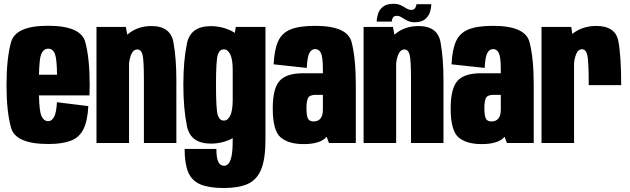

<svg xmlns="http://www.w3.org/2000/svg" viewBox="-20 -736 3240 988"><path d="M228.5 5Q60 5 36.8 -78.8Q13.5 -162.5 13.5 -297Q13.5 -434.5 36.8 -519Q60 -603.5 227.5 -603.5Q397 -603.5 419.2 -518.5Q441.5 -433.5 441.5 -300.5Q441.5 -270 440.5 -245H180.5Q182.5 -165.5 192 -142.5Q204 -112.5 228.5 -112.5Q246 -112.5 258 -133.8Q270 -155 273 -210L434.5 -190Q430.5 -113.5 409.2 -71Q388 -28.5 344.2 -11.8Q300.5 5 228.5 5ZM180.5 -351.5H273.5Q272.5 -431.5 263 -457.5Q252.5 -485.5 228 -485.5Q203.5 -485.5 191.5 -456Q182.5 -433.5 180.5 -351.5Z M476.5 0V-597.5H627.5L635 -557.5Q686 -602 759 -602Q857.5 -602 872.5 -518.2Q887.5 -434.5 887.5 -326V0H720.5V-321.5Q720.5 -427 713.5 -454.2Q706.5 -481.5 686.5 -481.5Q665.5 -481.5 653.5 -452Q647 -435.5 644 -410V0Z M1132 231.5Q1055.5 231.5 1011.2 212.8Q967 194 948.5 150.2Q930 106.5 930 30.5H1093.5Q1093.5 79 1103.8 98Q1114 117 1133 117Q1145 117 1155.2 106.5Q1165.5 96 1171.5 67.5Q1177.5 39 1177.5 -15.5V-25Q1125.5 3 1065 3Q960.5 3 942 -86.8Q923.5 -176.5 923.5 -300Q923.5 -423.5 942 -512.5Q960.5 -601.5 1065 -601.5Q1132 -601.5 1188.5 -567L1193.5 -597.5H1346V-17.5Q1346 82 1323.8 136Q1301.5 190 1254.2 210.8Q1207 231.5 1132 231.5ZM1177.5 -379Q1177 -431 1165 -456Q1152.5 -482 1132 -482Q1109.5 -482 1100.5 -453.5Q1091.5 -425 1091.5 -299.5Q1091.5 -172.5 1100.5 -144Q1109.5 -115.5 1132 -115.5Q1152.5 -115.5 1165 -141.5Q1177 -166.5 1177.5 -220Z M1673 0 1661 -32Q1628.5 5.5 1543 5.5Q1464.5 5.5 1424 -29.2Q1383.5 -64 1383.5 -177.5Q1383.5 -280.5 1418.5 -319.8Q1453.5 -359 1539 -359H1641.5V-378.5Q1641.5 -441 1631.8 -462.2Q1622 -483.5 1602 -483.5Q1583.5 -483.5 1572.5 -464Q1561.5 -444.5 1558.5 -386.5L1388 -405Q1391.5 -479.5 1410.8 -522.8Q1430 -566 1475 -584.5Q1520 -603 1602 -603Q1767.5 -603 1789.2 -519.5Q1811 -436 1811 -297.5V0ZM1641.5 -172V-248H1605Q1573 -248 1565 -231.5Q1557 -215 1557 -179.5Q1557 -143 1564.2 -127Q1571.5 -111 1593 -111Q1616.5 -111 1629 -126Q1641.5 -141 1641.5 -172Z M1851 0V-597.5H2002L2009.5 -557.5Q2060.5 -602 2133.5 -602Q2232 -602 2247 -518.2Q2262 -434.5 2262 -326V0H2095V-321.5Q2095 -427 2088 -454.2Q2081 -481.5 2061 -481.5Q2040 -481.5 2028 -452Q2021.5 -435.5 2018.5 -410V0ZM2113 -621.5Q2092 -621.5 2076 -629.8Q2060 -638 2047.2 -646.2Q2034.5 -654.5 2023 -654.5Q2006 -654.5 2001 -644.2Q1996 -634 1996 -625H1918.5Q1918.5 -643 1925 -664.2Q1931.5 -685.5 1950.2 -701Q1969 -716.5 2006.5 -716.5Q2027 -716.5 2042.8 -708.8Q2058.5 -701 2071.2 -693Q2084 -685 2096 -685Q2110.5 -685 2116.8 -695.5Q2123 -706 2123 -714.5H2199.5Q2199.5 -697 2193 -675.2Q2186.5 -653.5 2168 -637.5Q2149.5 -621.5 2113 -621.5Z M2588.5 0 2576.5 -32Q2544 5.5 2458.5 5.5Q2380 5.5 2339.5 -29.2Q2299 -64 2299 -177.5Q2299 -280.5 2334 -319.8Q2369 -359 2454.5 -359H2557V-378.5Q2557 -441 2547.2 -462.2Q2537.5 -483.5 2517.5 -483.5Q2499 -483.5 2488 -464Q2477 -444.5 2474 -386.5L2303.5 -405Q2307 -479.5 2326.2 -522.8Q2345.5 -566 2390.5 -584.5Q2435.5 -603 2517.5 -603Q2683 -603 2704.8 -519.5Q2726.5 -436 2726.5 -297.5V0ZM2557 -172V-248H2520.5Q2488.5 -248 2480.5 -231.5Q2472.5 -215 2472.5 -179.5Q2472.5 -143 2479.8 -127Q2487 -111 2508.5 -111Q2532 -111 2544.5 -126Q2557 -141 2557 -172Z M3009.5 -298Q3009.5 -426 3001.8 -454.2Q2994 -482.5 2975 -482.5Q2954 -482.5 2944 -455.5Q2935.5 -433 2934 -408.5V0H2766.5V-597.5H2919.5L2925 -561.5Q2976.5 -602.5 3047.5 -602.5Q3147 -602.5 3161.8 -525Q3176.5 -447.5 3176.5 -298Z"/></svg>

Font: Anybody Condensed ExtraBold
Style: Regular
Weight: 800
Width: 3
Designer: Tyler Finck
Foundry: Etcetera Type Company
Version: Version 1.010; ttfautohint (v1.8.3) -l 8 -r 50 -G 200 -x 14 